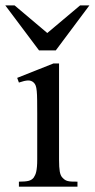

<svg xmlns="http://www.w3.org/2000/svg" viewBox="-33 -697 354 717"><path d="M37.6 0V-18.6Q62 -18.6 74 -21.7Q85.9 -24.9 92.8 -33.7Q95.7 -38.1 98.1 -43.2Q100.6 -48.3 102.3 -55.9Q104 -63.5 105 -74.5Q106 -85.4 106 -101.1V-273.4Q106 -303.2 105.7 -323.5Q105.5 -343.8 104.2 -356.9Q103 -370.1 100.3 -377.2Q97.7 -384.3 92.8 -388.7Q84 -397 71.3 -396.5Q58.6 -396 37.6 -388.7L31.2 -406.2L166.5 -460H187.5V-101.1Q187.5 -71.3 190.2 -56.4Q192.9 -41.5 199.2 -34.7Q204.1 -29.3 208.5 -26.1Q212.9 -22.9 219 -21.2Q225.1 -19.5 233.9 -19Q242.7 -18.6 256.3 -18.6V0ZM175.3 -508.8H112.8L-13.2 -676.8H21.5L143.6 -573.7L266.1 -676.8H300.8Z"/></svg>

Font: Doulos SIL Phon
Style: Regular
Weight: 400
Designer: Walt Agee, Victor Gaultney, Peter Martin, Debbi Hosken, Becca Hirsbrunner
Foundry: SIL International
Version: Version 5.000